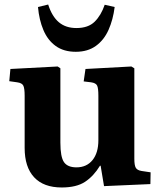

<svg xmlns="http://www.w3.org/2000/svg" viewBox="-20 -815 711 849"><path d="M253 14Q173 14 131 -31Q89 -76 89 -161V-392Q89 -423 83.5 -435.5Q78 -448 56 -451L21 -456L26 -510L235 -521L247 -513V-184Q247 -121 263 -98Q279 -75 318 -75Q363 -75 389 -107Q415 -139 415 -195V-392Q415 -425 409.5 -436.5Q404 -448 383 -451L350 -455L358 -510L561 -521L574 -513V-113Q574 -84 580.5 -73Q587 -62 606 -59L646 -53L645 -1L440 8L425 -82H422Q394 -36 356 -11Q318 14 253 14ZM315 -586Q262 -586 226.5 -611.5Q191 -637 172 -682Q153 -727 148 -784L193 -795Q210 -742 240.5 -716.5Q271 -691 318 -691Q370 -691 398.5 -719Q427 -747 443 -794L487 -784Q480 -728 460 -683Q440 -638 404 -612Q368 -586 315 -586Z"/></svg>

Font: Literata 36pt
Style: Bold
Weight: 700
Designer: Latin by Veronika Burian and Jose Scaglione. Greek by Irene Vlachou. Cyrillic by Vera Evstafieva.
Foundry: TypeTogether
Version: Version 3.002